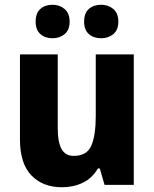

<svg xmlns="http://www.w3.org/2000/svg" viewBox="-20 -778 648 808"><path d="M543 -549V0H420L400 -69H392Q368 -28 328.5 -9Q289 10 241 10Q160 10 112 -40Q64 -90 64 -191V-549H223V-238Q223 -180 239 -151Q255 -122 290 -122Q346 -122 364.5 -165.5Q383 -209 383 -290V-549ZM130 -687Q130 -723 150 -740.5Q170 -758 201 -758Q231 -758 252 -740Q273 -722 273 -687Q273 -652 252 -634.5Q231 -617 201 -617Q170 -617 150 -634.5Q130 -652 130 -687ZM334 -687Q334 -723 354 -740.5Q374 -758 406 -758Q436 -758 457 -740Q478 -722 478 -687Q478 -652 457 -634.5Q436 -617 406 -617Q374 -617 354 -634.5Q334 -652 334 -687Z"/></svg>

Font: Noto Sans Devanagari UI SemiCondensed ExtraBold
Style: Regular
Weight: 800
Width: 4
Designer: Jelle Bosma - Monotype Design Team
Foundry: Monotype Imaging Inc.
Version: Version 2.004; ttfautohint (v1.8.4.7-5d5b)